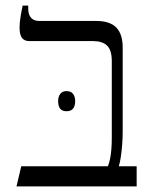

<svg xmlns="http://www.w3.org/2000/svg" viewBox="-20 -667 559 687"><path d="M39 0 56 -72H366Q371 -84 374 -99.5Q377 -115 378.5 -133.5Q380 -152 380 -173V-448Q380 -488 363 -504Q346 -520 313 -520H85Q67 -520 58.5 -531.5Q50 -543 50 -569Q50 -577 51 -588Q52 -599 54.5 -613.5Q57 -628 61 -647H81V-636Q81 -615 91 -603.5Q101 -592 120 -592H325Q373 -592 396 -568.5Q419 -545 419 -497V-197Q419 -172 417 -147.5Q415 -123 412 -103.5Q409 -84 405 -72H469V0ZM188 -305Q188 -321 195.5 -331Q203 -341 218 -341Q234 -341 241.5 -331Q249 -321 249 -305Q249 -288 241.5 -278.5Q234 -269 218 -269Q202 -269 195 -278.5Q188 -288 188 -305Z"/></svg>

Font: Noto Serif Hebrew Light
Style: Regular
Weight: 300
Version: Version 2.003